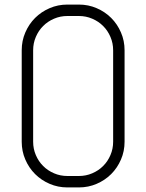

<svg xmlns="http://www.w3.org/2000/svg" viewBox="-20 -820 640 840"><path d="M275 -750H325C345.7 -750 365.2 -746.1 383.5 -738.2C401.8 -730.4 417.8 -719.8 431.2 -706.2C444.8 -692.8 455.4 -676.8 463.2 -658.5C471.1 -640.2 475 -620.7 475 -600V-200C475 -179.3 471.1 -159.8 463.2 -141.5C455.4 -123.2 444.8 -107.2 431.2 -93.8C417.8 -80.2 401.8 -69.6 383.5 -61.8C365.2 -53.9 345.7 -50 325 -50H275C254.3 -50 234.8 -53.9 216.5 -61.8C198.2 -69.6 182.2 -80.2 168.8 -93.8C155.2 -107.2 144.6 -123.2 136.8 -141.5C128.9 -159.8 125 -179.3 125 -200V-600C125 -620.7 128.9 -640.2 136.8 -658.5C144.6 -676.8 155.2 -692.8 168.8 -706.2C182.2 -719.8 198.2 -730.4 216.5 -738.2C234.8 -746.1 254.3 -750 275 -750ZM75 -600V-200C75 -172.3 80.2 -146.3 90.8 -122C101.2 -97.7 115.5 -76.5 133.5 -58.5C151.5 -40.5 172.7 -26.2 197 -15.8C221.3 -5.2 247.3 0 275 0H325C352.7 0 378.7 -5.2 403 -15.8C427.3 -26.2 448.5 -40.5 466.5 -58.5C484.5 -76.5 498.8 -97.7 509.2 -122C519.8 -146.3 525 -172.3 525 -200V-600C525 -627.7 519.8 -653.7 509.2 -678C498.8 -702.3 484.5 -723.5 466.5 -741.5C448.5 -759.5 427.3 -773.8 403 -784.2C378.7 -794.8 352.7 -800 325 -800H275C247.3 -800 221.3 -794.8 197 -784.2C172.7 -773.8 151.5 -759.5 133.5 -741.5C115.5 -723.5 101.2 -702.3 90.8 -678C80.2 -653.7 75 -627.7 75 -600Z"/></svg>

Font: lerotica
Style: Regular
Weight: 400
Designer: defharo
Foundry: deFharo
Version: Version 1.001 2011